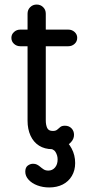

<svg xmlns="http://www.w3.org/2000/svg" viewBox="-20 -645 399 843"><path d="M210 10Q176 10 151.5 -5.5Q127 -21 114 -49.5Q101 -78 101 -115V-585Q101 -602 112.5 -613.5Q124 -625 141 -625Q158 -625 169.5 -613.5Q181 -602 181 -585V-116Q181 -97 187 -83.5Q193 -70 212 -70Q225 -70 231.5 -76Q238 -82 245 -87.5Q252 -93 265 -93Q283 -93 294 -81.5Q305 -70 305 -53Q305 -35 291.5 -20.5Q278 -6 256.5 2Q235 10 210 10ZM69 -442Q53 -442 41.5 -452.5Q30 -463 30 -479Q30 -494 41.5 -504.5Q53 -515 69 -515H280Q296 -515 307.5 -504.5Q319 -494 319 -479Q319 -463 307.5 -452.5Q296 -442 280 -442ZM196 178Q168 178 144 169Q120 160 105.5 144Q91 128 91 109Q91 90 102 82Q113 74 125 74Q135 74 142 77.5Q149 81 155 86Q163 93 171.5 98.5Q180 104 192 104Q210 104 221.5 90.5Q233 77 233 55Q233 37 223.5 22Q214 7 189 7Q172 7 164 -4Q156 -15 156 -25Q156 -39 167.5 -48Q179 -57 201 -57Q230 -57 254.5 -39.5Q279 -22 294.5 7Q310 36 310 71Q310 103 295.5 127.5Q281 152 255.5 165Q230 178 196 178Z"/></svg>

Font: National Park
Style: Regular
Weight: 400
Designer: Andrea Herstowski, Ben Hoepner
Version: Version 1.009